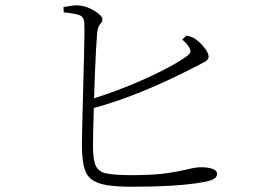

<svg xmlns="http://www.w3.org/2000/svg" viewBox="-20 -733 1040 729"><path d="M482 -24Q421 -24 383 -30.5Q345 -37 325 -54Q305 -71 298 -103.5Q291 -136 291 -187Q291 -204 292 -240.5Q293 -277 294 -324Q295 -371 296.5 -422Q298 -473 299 -519Q300 -565 300.5 -599Q301 -633 300 -646Q299 -669 281.5 -675.5Q264 -682 222 -686L221 -706Q238 -709 253.5 -711.5Q269 -714 283 -712Q296 -711 310.5 -705.5Q325 -700 338.5 -692Q352 -684 360.5 -675.5Q369 -667 369 -660Q369 -652 364.5 -647Q360 -642 355.5 -634Q351 -626 349 -610Q347 -588 344.5 -543.5Q342 -499 340 -444.5Q338 -390 336.5 -336Q335 -282 334 -239.5Q333 -197 333 -177Q333 -125 344.5 -102Q356 -79 388.5 -73.5Q421 -68 483 -68Q565 -68 614.5 -75.5Q664 -83 693.5 -90.5Q723 -98 743 -98Q769 -98 786.5 -92Q804 -86 804 -73Q804 -63 796.5 -57Q789 -51 777 -47Q759 -42 721 -36.5Q683 -31 623.5 -27.5Q564 -24 482 -24ZM306 -350Q383 -373 457 -402.5Q531 -432 591.5 -462.5Q652 -493 687 -518Q701 -528 703 -535Q705 -542 698 -553Q694 -561 687 -568.5Q680 -576 672 -583L688 -598Q698 -596 706 -593Q714 -590 720 -586Q736 -576 754 -554.5Q772 -533 772 -518Q772 -505 754.5 -496.5Q737 -488 709 -473Q676 -456 615.5 -427.5Q555 -399 477 -369Q399 -339 311 -316Z"/></svg>

Font: Noto Serif SC ExtraLight ExtraLight
Style: Regular
Weight: 250
Version: Version 2.002-H1;hotconv 1.1.0;makeotfexe 2.6.0